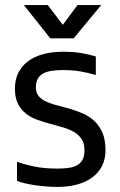

<svg xmlns="http://www.w3.org/2000/svg" viewBox="-20 -736 480 767"><path d="M231 -529.3Q274.9 -529.3 306.4 -523.7Q337.9 -518.1 362.8 -510.3V-436.5Q330.6 -445.8 299.6 -450.9Q268.6 -456.1 231 -456.1Q204.1 -456.1 183.6 -452.6Q163.1 -449.2 149.4 -440.7Q135.7 -432.1 129.2 -418Q122.6 -403.8 123.5 -382.3Q124.5 -361.8 137 -349.1Q149.4 -336.4 168.9 -328.1Q188.5 -319.8 213.4 -313.7Q238.3 -307.6 264.2 -299.8Q290 -292 314.7 -280.8Q339.4 -269.5 358.6 -251Q377.9 -232.4 389.6 -204.8Q401.4 -177.2 401.4 -136.2Q401.4 -100.1 387.5 -72.8Q373.5 -45.4 348.1 -26.9Q322.8 -8.3 287.6 1.2Q252.4 10.7 209.5 10.7Q187 10.7 163.8 8.8Q140.6 6.8 118.9 3.7Q97.2 0.5 78.9 -3.9Q60.5 -8.3 47.9 -13.7V-89.8Q77.1 -79.1 117.2 -70.8Q157.2 -62.5 209.5 -62.5Q237.3 -62.5 257.6 -65.9Q277.8 -69.3 291.3 -77.9Q304.7 -86.4 311 -100.6Q317.4 -114.7 317.4 -136.2Q317.4 -164.1 305.4 -181.4Q293.5 -198.7 273.9 -209.7Q254.4 -220.7 229.5 -227.8Q204.6 -234.9 178.5 -241.9Q152.3 -249 127.4 -258.1Q102.5 -267.1 83 -282.7Q63.5 -298.3 51.5 -322Q39.6 -345.7 39.6 -382.3Q39.6 -418 53.5 -445.6Q67.4 -473.1 92.5 -491.7Q117.7 -510.3 153.1 -519.8Q188.5 -529.3 231 -529.3ZM231 -636.7 289.6 -715.8H384.3L274.4 -583H180.7L75.2 -715.8H170.9Z"/></svg>

Font: Arian AMU
Style: Regular
Weight: 400
Designer: Ruben Hakobyan (Tarumian)
Foundry: Ruben Hakobyan (Tarumian)
Version: Version 4.003